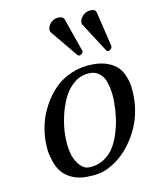

<svg xmlns="http://www.w3.org/2000/svg" viewBox="-78 -716 620 785"><g transform="rotate(-10 232.5 -324.0)"><path d="M161.1 -169.9Q161.1 -98.6 183.8 -62.7Q206.5 -26.9 232.9 -26.9Q267.1 -26.9 294.2 -43.5Q321.3 -60.1 337.4 -85.4Q353.5 -110.8 363.8 -144.5Q374 -178.2 377.9 -208.7Q381.8 -239.3 381.8 -270Q381.8 -287.6 380.4 -303.5Q378.9 -319.3 374.3 -338.9Q369.6 -358.4 361.8 -372.6Q354 -386.7 339.6 -396.2Q325.2 -405.8 306.2 -405.8Q268.6 -405.8 239.3 -382.1Q210 -358.4 193.6 -321.3Q177.2 -284.2 169.2 -245.1Q161.1 -206.1 161.1 -169.9ZM78.1 -162.1Q78.1 -199.2 87.4 -237.1Q96.7 -274.9 116.9 -311.3Q137.2 -347.7 165.3 -376Q193.4 -404.3 234.6 -421.6Q275.9 -439 324.2 -439Q359.9 -439 386 -428.7Q412.1 -418.5 427 -402.8Q441.9 -387.2 450.7 -364.5Q459.5 -341.8 462.2 -321.5Q464.8 -301.3 464.8 -276.9Q464.8 -190.4 420.9 -116.5Q377 -42.5 310.1 -8.8Q274.9 9.8 217.8 9.8Q181.6 9.8 154.8 -3.4Q127.9 -16.6 113.8 -34.9Q99.6 -53.2 91.1 -78.9Q82.5 -104.5 80.3 -123.3Q78.1 -142.1 78.1 -162.1ZM241.2 -641.1 290 -502Q291 -501 291 -498Q289.6 -491.7 283.7 -487.8Q277.8 -483.9 274.9 -483.9Q271 -483.9 268.1 -486.8L176.8 -597.2Q170.4 -606.4 173.8 -616.2Q176.3 -630.4 189.2 -641.1Q202.1 -651.9 219.2 -651.9Q236.3 -651.9 241.2 -641.1ZM356 -658.2Q373 -658.2 376 -644L410.2 -501V-495.1Q405.8 -481.9 393.1 -481.9Q388.7 -481.9 387.2 -484.9L309.1 -606Q305.2 -611.3 307.1 -622.1Q310.1 -635.3 322.5 -646.7Q335 -658.2 356 -658.2Z"/></g></svg>

Font: Common Serif News
Style: Italic
Weight: 450
Italic angle: -12°
Designer: Philipp H. Poll, Khaled Hosny
Foundry: Stefan Peev, Context Ltd.
Version: Version 1.026